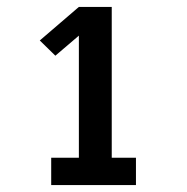

<svg xmlns="http://www.w3.org/2000/svg" viewBox="-20 -858 540 555"><path d="M128 -323V-402H208V-755L140 -697L95 -741L208 -838H303V-402H373V-323Z"/></svg>

Font: Iosevka Curly Slab Heavy
Style: Regular
Weight: 900
Monospace: yes
Designer: Belleve Invis
Foundry: Belleve Invis
Version: Version 22.1.2; ttfautohint (v1.8.4)